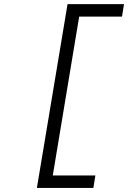

<svg xmlns="http://www.w3.org/2000/svg" viewBox="-20 -780 640 938"><path d="M436.1 138.1 446 77.1H237.9L366.8 -698.9H576L585.9 -759.9H310L160.2 138.1Z"/></svg>

Font: Margiela Mono Italic Italic
Style: Regular
Weight: 400
Designer: Mike Abbink, Paul van der Laan, Pieter van Rosmalen
Foundry: Bold Monday
Version: Version 2.003 2021